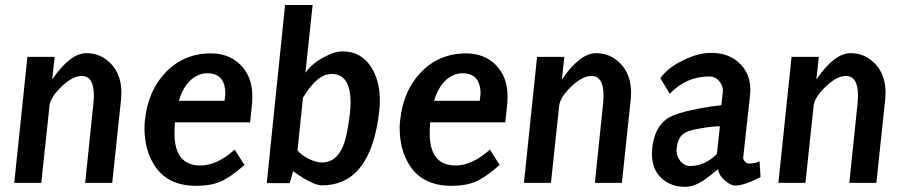

<svg xmlns="http://www.w3.org/2000/svg" viewBox="-20 -720 3561 756"><path d="M348.6 -320.3Q349.6 -333 349.6 -343.8Q349.6 -420.9 301.8 -420.9Q265.6 -420.9 221.7 -378.4Q177.7 -335.9 174.8 -302.7L142.6 0H36.1L87.9 -496.1H195.3L185.5 -407.2Q256.8 -510.7 320.3 -510.7Q377.9 -510.7 418 -467.8Q458 -424.8 458 -355.5Q458 -344.7 457 -332L421.9 0H315.4Z M767.6 -68.4Q833 -67.4 904.3 -130.9L942.4 -70.3Q885.7 -20.5 847.2 -4.4Q808.6 11.7 752.9 11.7Q635.7 11.7 585 -74.2Q548.8 -132.8 548.8 -217.8Q548.8 -233.4 550.8 -247.1Q562.5 -360.4 629.9 -432.6Q702.1 -509.8 810.5 -509.8Q879.9 -509.8 924.8 -466.8Q973.6 -419.9 973.6 -340.8Q973.6 -327.1 972.7 -313.5L964.8 -238.3H668.9Q667 -213.9 667 -195.3Q667 -69.3 767.6 -68.4ZM864.3 -323.2Q866.2 -337.9 867.2 -350.6Q867.2 -431.6 795.9 -431.6Q762.7 -431.6 732.4 -406.2Q699.2 -376 684.6 -323.2Z M1133.8 -45.9 1121.1 1H1030.3L1102.5 -700.2H1210.9L1182.6 -433.6Q1206.1 -467.8 1253.9 -494.1Q1298.8 -518.6 1330.1 -517.6Q1401.4 -517.6 1441.4 -456.1Q1476.6 -401.4 1475.6 -320.3Q1475.6 -302.7 1473.6 -285.2Q1441.4 9.8 1247.1 9.8Q1211.9 9.8 1133.8 -45.9ZM1172.9 -335 1151.4 -127.9Q1165 -110.4 1194.3 -95.2Q1223.6 -80.1 1248 -80.1Q1304.7 -80.1 1332 -147.5Q1347.7 -187.5 1357.4 -271.5Q1360.4 -294.9 1360.4 -315.4Q1360.4 -429.7 1285.2 -428.7Q1228.5 -428.7 1172.9 -335Z M1772.5 -68.4Q1837.9 -67.4 1909.2 -130.9L1947.3 -70.3Q1890.6 -20.5 1852.1 -4.4Q1813.5 11.7 1757.8 11.7Q1640.6 11.7 1589.8 -74.2Q1553.7 -132.8 1553.7 -217.8Q1553.7 -233.4 1555.7 -247.1Q1567.4 -360.4 1634.8 -432.6Q1707 -509.8 1815.4 -509.8Q1884.8 -509.8 1929.7 -466.8Q1978.5 -419.9 1978.5 -340.8Q1978.5 -327.1 1977.5 -313.5L1969.7 -238.3H1673.8Q1671.9 -213.9 1671.9 -195.3Q1671.9 -69.3 1772.5 -68.4ZM1869.1 -323.2Q1871.1 -337.9 1872.1 -350.6Q1872.1 -431.6 1800.8 -431.6Q1767.6 -431.6 1737.3 -406.2Q1704.1 -376 1689.5 -323.2Z M2355.5 -320.3Q2356.4 -333 2356.4 -343.8Q2356.4 -420.9 2308.6 -420.9Q2272.5 -420.9 2228.5 -378.4Q2184.6 -335.9 2181.6 -302.7L2149.4 0H2043L2094.7 -496.1H2202.1L2192.4 -407.2Q2263.7 -510.7 2327.1 -510.7Q2384.8 -510.7 2424.8 -467.8Q2464.8 -424.8 2464.8 -355.5Q2464.8 -344.7 2463.9 -332L2428.7 0H2322.3Z M2814.5 -222.7Q2784.2 -222.7 2740.2 -214.8Q2692.4 -207 2675.8 -196.3Q2649.4 -181.6 2644.5 -136.7Q2641.6 -108.4 2657.7 -87.4Q2673.8 -66.4 2697.3 -66.4Q2756.8 -66.4 2802.7 -114.3ZM2807.6 -53.7Q2761.7 -16.6 2744.1 -5.9Q2708 16.6 2675.8 15.6Q2621.1 15.6 2584 -19Q2546.9 -53.7 2546.9 -115.2Q2546.9 -125 2547.9 -135.7Q2556.6 -218.8 2608.4 -253.9Q2641.6 -275.4 2734.4 -293Q2781.2 -301.8 2820.3 -305.7L2826.2 -358.4Q2828.1 -380.9 2812.5 -399.9Q2796.9 -418.9 2772.5 -418.9Q2681.6 -418.9 2617.2 -350.6L2580.1 -412.1Q2612.3 -457 2677.7 -486.3Q2734.4 -512.7 2782.2 -511.7Q2853.5 -511.7 2897 -465.8Q2940.4 -419.9 2933.6 -348.6L2906.2 -97.7Q2906.2 -91.8 2913.1 -84Q2919.9 -76.2 2927.7 -76.2Q2960 -76.2 2970.7 -85.9L2974.6 -22.5Q2909.2 10.7 2874 10.7Q2858.4 10.7 2836.9 -6.8Q2811.5 -27.3 2807.6 -53.7Z M3357.4 -320.3Q3358.4 -333 3358.4 -343.8Q3358.4 -420.9 3310.5 -420.9Q3274.4 -420.9 3230.5 -378.4Q3186.5 -335.9 3183.6 -302.7L3151.4 0H3044.9L3096.7 -496.1H3204.1L3194.3 -407.2Q3265.6 -510.7 3329.1 -510.7Q3386.7 -510.7 3426.8 -467.8Q3466.8 -424.8 3466.8 -355.5Q3466.8 -344.7 3465.8 -332L3430.7 0H3324.2Z"/></svg>

Font: Puritan
Style: BoldItalic
Weight: 700
Version: 2.1